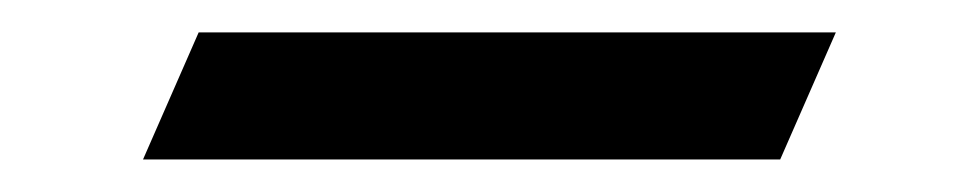

<svg xmlns="http://www.w3.org/2000/svg" viewBox="-20 -98 602 118"><path d="M102.1 -78.1H493.7L459.5 0H67.9Z"/></svg>

Font: NovaMono
Style: Regular
Weight: 400
Monospace: yes
Version: Version 1.2